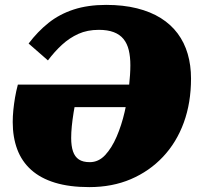

<svg xmlns="http://www.w3.org/2000/svg" viewBox="-20 -748 823 785"><path d="M345 17Q264 17 205 -1Q146 -19 107.5 -53.5Q69 -88 50.5 -137.5Q32 -187 32 -249Q32 -272 34.5 -297.5Q37 -323 41.5 -349.5Q46 -376 53 -402H632L614 -310H261L294 -356Q286 -320 281 -288.5Q276 -257 273.5 -231.5Q271 -206 271 -184Q271 -151 278.5 -129Q286 -107 302.5 -96Q319 -85 347 -85Q383 -85 410 -114Q437 -143 457 -189.5Q477 -236 489.5 -290Q502 -344 507.5 -394.5Q513 -445 513 -481Q513 -516 506.5 -543Q500 -570 485 -588.5Q470 -607 445 -616.5Q420 -626 384 -626Q337 -626 300.5 -609.5Q264 -593 233.5 -565Q203 -537 176 -501L97 -570Q134 -619 178.5 -654.5Q223 -690 281 -709Q339 -728 414 -728Q484 -728 540 -714Q596 -700 637.5 -674Q679 -648 706.5 -611Q734 -574 747.5 -527.5Q761 -481 761 -427Q761 -328 731.5 -247Q702 -166 646.5 -107Q591 -48 515 -15.5Q439 17 345 17Z"/></svg>

Font: Roboto Serif Black
Style: Italic
Weight: 900
Italic angle: -10°
Version: Version 1.008